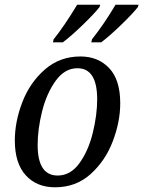

<svg xmlns="http://www.w3.org/2000/svg" viewBox="-20 -786 609 816"><path d="M43 -189Q43 -269 75 -352Q107 -435 170.5 -490.5Q234 -546 322 -546Q397 -546 444 -496.5Q491 -447 491 -347Q491 -269 459.5 -186Q428 -103 365.5 -46.5Q303 10 214 10Q136 10 89.5 -41Q43 -92 43 -189ZM393 -364Q393 -496 309 -496Q255 -496 216.5 -442.5Q178 -389 159 -313Q140 -237 140 -170Q140 -40 225 -40Q280 -40 318 -93Q356 -146 374.5 -222Q393 -298 393 -364ZM208 -619Q253 -675 308 -766H406L403 -756Q383 -730 333 -681.5Q283 -633 247 -606H205ZM371 -619Q424 -686 471 -766H569L566 -756Q546 -730 496 -681.5Q446 -633 410 -606H368Z"/></svg>

Font: Noto Serif Narrow
Style: Italic
Weight: 400
Width: 4
Italic angle: -12°
Designer: Monotype Design Team
Foundry: Monotype Imaging Inc.
Version: Version 1.001